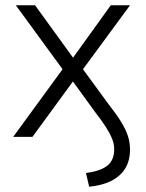

<svg xmlns="http://www.w3.org/2000/svg" viewBox="-20 -519 552 728"><path d="M318 189 306 137Q360 130 386.5 109.5Q413 89 413 47Q413 27 405 7Q397 -13 381 -38Q365 -63 340 -95L250 -219H263L103 0H30L230 -274V-239L40 -499H113L263 -292H251L400 -499H473L284 -242V-271L390 -126Q420 -88 438 -59Q456 -30 464.5 -5Q473 20 473 48Q473 89 455.5 118.5Q438 148 403.5 166Q369 184 318 189Z"/></svg>

Font: Nunitoga
Style: Light
Weight: 300
Designer: Vernon Adams
Foundry: Vernon Adams
Version: Version 1.0